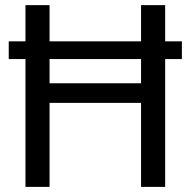

<svg xmlns="http://www.w3.org/2000/svg" viewBox="-20 -731 740 751"><path d="M626 -569.3V-710.9H531.7V-569.3H173.8V-710.9H79.6V-569.3H14.2V-500H79.6V0H173.8V-328.6H531.7V0H626V-500H691.4V-569.3ZM173.8 -405.3V-500H531.7V-405.3Z"/></svg>

Font: Roboto1
Style: rg
Weight: 400
Designer: Google
Version: Version 2.137; 2017